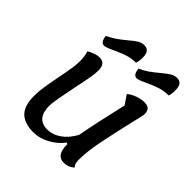

<svg xmlns="http://www.w3.org/2000/svg" viewBox="-230 -1014 1201 1201"><g transform="rotate(45 371.0 -413.5)"><path d="M593 -2Q563 25 524 25Q490 25 473.5 2Q457 -21 457 -70V-73L447 -78Q415 -33 361 -4Q307 25 256 25Q174 25 135 -14.5Q96 -54 96 -137Q96 -178 102.5 -221Q109 -264 123 -335Q134 -390 140 -428Q146 -466 146 -496Q146 -540 135 -573Q155 -585 177 -592.5Q199 -600 213 -600Q242 -600 255.5 -584.5Q269 -569 269 -535Q269 -510 261 -465Q253 -420 237 -345Q226 -290 216.5 -238.5Q207 -187 207 -164Q207 -107 231 -78Q255 -49 302 -49Q351 -49 394.5 -80Q438 -111 468 -167Q491 -293 539 -498L498 -558Q518 -576 551 -588Q584 -600 611 -600Q641 -600 653.5 -587.5Q666 -575 666 -545Q666 -537 647 -459Q615 -322 595.5 -224Q576 -126 576 -55Q576 -17 593 -2ZM148 -722Q182 -738 209 -757Q236 -776 266 -801Q297 -828 317.5 -840Q338 -852 360 -852Q408 -852 408 -791Q408 -756 400 -737Q360 -737 325 -725.5Q290 -714 245 -693Q199 -671 183 -671Q154 -671 148 -722ZM437 -722Q471 -737 497 -755.5Q523 -774 555 -801Q588 -828 607.5 -840Q627 -852 650 -852Q697 -852 697 -791Q697 -757 690 -737Q649 -737 613.5 -725.5Q578 -714 533 -693Q515 -684 498 -677.5Q481 -671 471 -671Q443 -671 437 -722Z"/></g></svg>

Font: Lemonada
Style: Regular
Weight: 400
Designer: Mohamed Gaber (Arabic) Eduardo Tunni (Latin)
Foundry: Kief Type Foundry
Version: Version 3.006